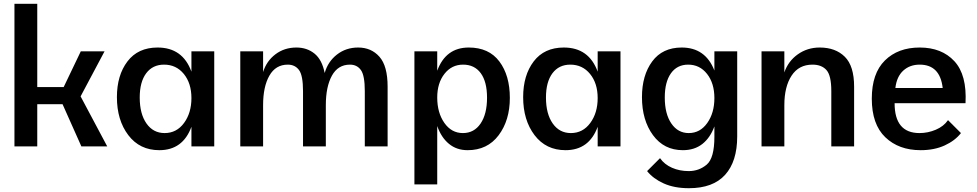

<svg xmlns="http://www.w3.org/2000/svg" viewBox="-20 -770 5138 1010"><path d="M56 -750H176V-312H315L405 -500H530L404 -263L544 0H408L309 -222H176V0H56Z M987 -103Q942 20 818 20Q715 20 655 -59Q595 -138 595 -259Q595 -374 650.5 -447Q706 -520 809 -520Q941 -520 987 -393V-500H1107V0H987ZM846 -70Q909 -70 948 -123Q987 -176 987 -254Q987 -332 947 -381Q907 -430 843 -430Q783 -430 749 -384.5Q715 -339 715 -257Q715 -171 750.5 -120.5Q786 -70 846 -70Z M1244 -500H1364V-391Q1382 -449 1429 -484.5Q1476 -520 1539 -520Q1595 -520 1634.5 -488Q1674 -456 1688 -386Q1705 -446 1752.5 -483Q1800 -520 1864 -520Q1933 -520 1976 -471.5Q2019 -423 2019 -314V0H1899V-291Q1899 -373 1878.5 -401.5Q1858 -430 1821 -430Q1758 -430 1726 -372Q1694 -314 1694 -217V0H1574V-291Q1574 -373 1553 -401.5Q1532 -430 1494 -430Q1430 -430 1397 -372Q1364 -314 1364 -217V0H1244Z M2160 -500H2280V-398Q2325 -520 2446 -520Q2552 -520 2607 -446.5Q2662 -373 2662 -255Q2662 -137 2603 -58.5Q2544 20 2440 20Q2382 20 2341.5 -13.5Q2301 -47 2280 -107V200H2160ZM2415 -70Q2474 -70 2508 -120Q2542 -170 2542 -256Q2542 -340 2509 -385Q2476 -430 2416 -430Q2356 -430 2318 -381.5Q2280 -333 2280 -257Q2280 -177 2317.5 -123.5Q2355 -70 2415 -70Z M3124 -103Q3079 20 2955 20Q2852 20 2792 -59Q2732 -138 2732 -259Q2732 -374 2787.5 -447Q2843 -520 2946 -520Q3078 -520 3124 -393V-500H3244V0H3124ZM2983 -70Q3046 -70 3085 -123Q3124 -176 3124 -254Q3124 -332 3084 -381Q3044 -430 2980 -430Q2920 -430 2886 -384.5Q2852 -339 2852 -257Q2852 -171 2887.5 -120.5Q2923 -70 2983 -70Z M3452 62Q3475 95 3515 112.5Q3555 130 3603 130Q3657 130 3697.5 96Q3738 62 3738 -50V-105Q3716 -45 3674.5 -12.5Q3633 20 3572 20Q3473 20 3415 -59Q3357 -138 3357 -259Q3357 -374 3411 -447Q3465 -520 3566 -520Q3691 -520 3738 -399V-500H3858V-52Q3858 79 3794.5 149.5Q3731 220 3604 220Q3527 220 3471.5 195Q3416 170 3384 130ZM3603 -70Q3663 -70 3700.5 -123Q3738 -176 3738 -254Q3738 -332 3699.5 -381Q3661 -430 3600 -430Q3542 -430 3509.5 -384.5Q3477 -339 3477 -257Q3477 -171 3511.5 -120.5Q3546 -70 3603 -70Z M4353 -291Q4353 -373 4327.5 -401.5Q4302 -430 4254 -430Q4182 -430 4144 -372Q4106 -314 4106 -217V0H3986V-500H4106V-389Q4126 -448 4176.5 -484Q4227 -520 4292 -520Q4375 -520 4424 -471.5Q4473 -423 4473 -314V0H4353Z M5035 -70Q5004 -30 4949.5 -5Q4895 20 4823 20Q4708 20 4637 -48Q4566 -116 4566 -251Q4566 -384 4635 -452Q4704 -520 4818 -520Q4934 -520 5000.5 -448Q5067 -376 5059 -227H4686Q4686 -70 4817 -70Q4861 -70 4902.5 -87.5Q4944 -105 4967 -138ZM4939 -307Q4925 -430 4818 -430Q4766 -430 4731.5 -398.5Q4697 -367 4690 -307Z"/></svg>

Font: Moderustic Med
Style: Regular
Weight: 500
Designer: Tural Alisoy
Foundry: TAFT Foundry
Version: Version 2.110